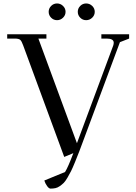

<svg xmlns="http://www.w3.org/2000/svg" viewBox="-20 -902 793 1121"><path d="M22 -676.8V-702.1H251V-676.8H204.1L429.2 -65.9L641.1 -636.2Q644 -645 644 -652.8Q644 -676.8 602.1 -676.8H571.8V-702.1H733.9V-676.8L680.2 -655.8L473.1 -99.1Q454.6 -48.8 443.4 -19.5Q432.1 9.8 418 44.4Q403.8 79.1 394.8 97.2Q385.7 115.2 373.5 136Q361.3 156.7 351.6 166.3Q341.8 175.8 329.3 184.6Q316.9 193.4 304 196.3Q291 199.2 274.9 199.2Q265.6 199.2 254.6 183.8Q243.7 168.5 238.8 151.9L359.9 102.1Q377.4 74.2 408.2 -7.8L355 14.2L115.2 -637.2Q106.4 -662.1 97.9 -669.4Q89.4 -676.8 65.9 -676.8ZM278.6 -798.6Q264.2 -813 264.2 -833Q264.2 -853 278.6 -867.4Q293 -881.8 313 -881.8Q333 -881.8 347.9 -867.4Q362.8 -853 362.8 -833Q362.8 -813 347.9 -798.6Q333 -784.2 313 -784.2Q293 -784.2 278.6 -798.6ZM482.9 -881.8Q503.4 -881.8 518.3 -867.4Q533.2 -853 533.2 -833Q533.2 -813 518.3 -798.6Q503.4 -784.2 482.9 -784.2Q462.9 -784.2 448.5 -798.6Q434.1 -813 434.1 -833Q434.1 -853 448.5 -867.4Q462.9 -881.8 482.9 -881.8Z"/></svg>

Font: Dihjauti S
Style: Bold
Weight: 700
Designer: T. Christopher White
Version: Version 3.0.0